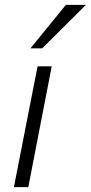

<svg xmlns="http://www.w3.org/2000/svg" viewBox="-20 -767 372 787"><path d="M37 0 134 -495H192L96 0ZM105 -569 250 -747H332L153 -569Z"/></svg>

Font: REM ExtraLight
Style: Italic
Weight: 250
Italic angle: -11°
Designer: Octavio Pardo
Foundry: Ashler Design
Version: Version 1.005;gftools[0.9.28]